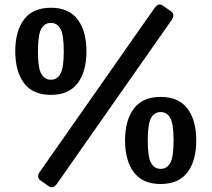

<svg xmlns="http://www.w3.org/2000/svg" viewBox="-20 -771 920 835"><path d="M46.4 -547.9Q46.4 -635.7 84.7 -686.5Q123 -737.3 201.2 -737.3Q279.3 -737.3 317.6 -686.5Q356 -635.7 356 -547.9Q356 -460 317.6 -409.2Q279.3 -358.4 201.2 -358.4Q123 -358.4 84.7 -409.2Q46.4 -460 46.4 -547.9ZM145 -547.9Q145 -474.6 159.7 -449.5Q174.3 -424.3 201.2 -424.3Q228 -424.3 242.7 -449.5Q257.3 -474.6 257.3 -547.9Q257.3 -621.1 242.7 -646.2Q228 -671.4 201.2 -671.4Q174.3 -671.4 159.7 -646.2Q145 -621.1 145 -547.9ZM156.7 14.2Q136.7 0 153.3 -23.9L651.9 -735.8Q668.9 -760.3 689 -746.1L723.1 -722.2Q743.2 -708 726.6 -684.1L228 27.8Q210.9 52.2 190.9 38.1ZM523.9 -160.2Q523.9 -248 562.3 -298.8Q600.6 -349.6 678.7 -349.6Q756.8 -349.6 795.2 -298.8Q833.5 -248 833.5 -160.2Q833.5 -72.3 795.2 -21.5Q756.8 29.3 678.7 29.3Q600.6 29.3 562.3 -21.5Q523.9 -72.3 523.9 -160.2ZM622.6 -160.2Q622.6 -86.9 637.2 -61.8Q651.9 -36.6 678.7 -36.6Q705.6 -36.6 720.2 -61.8Q734.9 -86.9 734.9 -160.2Q734.9 -233.4 720.2 -258.5Q705.6 -283.7 678.7 -283.7Q651.9 -283.7 637.2 -258.5Q622.6 -233.4 622.6 -160.2Z"/></svg>

Font: Istok Web
Style: Bold
Weight: 700
Designer: Andrey V. Panov
Foundry: Andrey V. Panov
Version: Version 1.0.2g